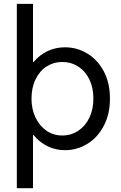

<svg xmlns="http://www.w3.org/2000/svg" viewBox="-20 -772 630 997"><path d="M67.4 -752H151.4V-450.2H154.8Q185.1 -486.8 226.8 -506.6Q268.6 -526.4 317.4 -526.4Q380.9 -526.4 434.6 -493.4Q488.3 -460.4 519.8 -399.9Q551.3 -339.4 550.8 -259.8Q551.3 -180.7 519.5 -119.6Q487.8 -58.6 434.3 -25.4Q380.9 7.8 317.4 7.8Q268.6 7.8 226.8 -12.7Q185.1 -33.2 154.8 -70.3H151.4V205.1H67.4ZM464.8 -259.8Q465.3 -314.9 444.6 -358.4Q423.8 -401.9 386.7 -426Q349.6 -450.2 302.7 -450.2Q258.8 -450.2 222.4 -427Q186 -403.8 164.8 -360.6Q143.6 -317.4 143.6 -259.8Q143.6 -205.6 164.3 -161.9Q185.1 -118.2 221.2 -93.3Q257.3 -68.4 302.7 -68.4Q349.6 -68.4 386.7 -93.3Q423.8 -118.2 444.6 -161.9Q465.3 -205.6 464.8 -259.8Z"/></svg>

Font: Reddit Sans Fudge
Style: Regular
Weight: 400
Designer: Stephen Hutchings
Foundry: Reddit
Version: Version 1.011